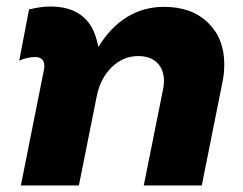

<svg xmlns="http://www.w3.org/2000/svg" viewBox="-20 -569 746 589"><path d="M113 -346Q116 -358 116 -367Q116 -394 87 -394Q65 -394 39 -383L69 -540Q106 -549 134 -549Q248 -549 276 -449L282 -425Q319 -486 370 -517Q421 -548 483 -548Q568 -548 618 -499.5Q668 -451 668 -372Q668 -343 663 -320L599 0H421L480 -294Q483 -308 483 -320Q483 -356 462 -376.5Q441 -397 404 -397Q358 -397 323 -363Q288 -329 277 -275L222 0H44Z"/></svg>

Font: TypoPRO Montserrat Alternates
Style: Bold Italic
Weight: 700
Italic angle: -11.3°
Designer: Julieta Ulanovsky
Foundry: Julieta Ulanovsky
Version: Version 6.001